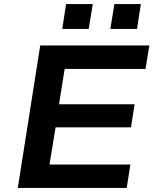

<svg xmlns="http://www.w3.org/2000/svg" viewBox="-20 -930 768 950"><path d="M68 0 179 -705H719L700 -589H300L272 -414H646L628 -300H255L225 -116H625L607 0ZM526 -787 546 -910H677L658 -787ZM288 -787 307 -910H439L419 -787Z"/></svg>

Font: Nunito Sans 7pt SemiExpanded
Style: Bold Italic
Weight: 700
Width: 6
Italic angle: -9°
Designer: Vernon Adams
Foundry: Vernon Adams
Version: Version 3.101;gftools[0.9.27]